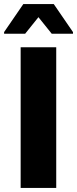

<svg xmlns="http://www.w3.org/2000/svg" viewBox="-30 -919 377 939"><path d="M71 0V-688H245V0ZM-10 -754V-762L84 -899H233L327 -762V-754H223L158 -835L93 -754Z"/></svg>

Font: Saira Thin
Style: Bold
Weight: 700
Version: Version 1.101